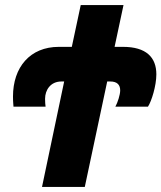

<svg xmlns="http://www.w3.org/2000/svg" viewBox="-20 -734 634 754"><path d="M145 0H313L401 -414H413C440 -414 452 -401 452 -379C452 -362 442 -331 433 -315H561C575 -336 594 -397 594 -442C594 -509 554 -550 463 -550H430L465 -714H297L262 -550H211C98 -550 31 -470 31 -355C31 -331 33 -320 33 -315H159C158 -323 157 -333 157 -346C157 -381 179 -414 221 -414H232Z"/></svg>

Font: Noto Sans UI Condensed Black
Style: Italic
Weight: 900
Width: 3
Italic angle: -192°
Designer: Monotype Design Team
Foundry: Monotype Imaging Inc.
Version: Version 1.901